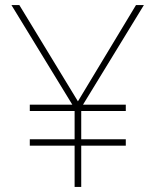

<svg xmlns="http://www.w3.org/2000/svg" viewBox="-20 -734 610 754"><path d="M286 -336 514 -714H545L306 -323H474V-298H299V-187H474V-162H299V0H273V-162H97V-187H273V-298H97V-323H264L25 -714H56Z"/></svg>

Font: Noto Sans Thai Thin
Style: Regular
Weight: 250
Designer: Monotype Design Team
Foundry: Monotype Imaging Inc.
Version: Version 2.001